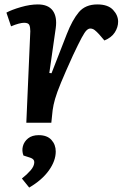

<svg xmlns="http://www.w3.org/2000/svg" viewBox="-20 -555 585 868"><path d="M117 -414Q117 -432 112.5 -442Q108 -452 89 -452Q79 -452 64 -448Q49 -444 30 -436L9 -498Q33 -511 74.5 -523Q116 -535 151 -535Q198 -535 218.5 -507Q239 -479 232 -428L203 -225L213 -224L282 -401Q307 -465 336.5 -500Q366 -535 420 -535Q468 -535 491 -510.5Q514 -486 514 -457Q514 -432 499 -408.5Q484 -385 452 -372L428 -400Q417 -412 408 -419Q399 -426 388 -426Q380 -426 371.5 -418Q363 -410 349 -384Q335 -358 310 -305Q275 -228 256 -182Q237 -136 229 -108Q221 -80 218 -57L212 0H99ZM112 293 79 252Q102 234 118.5 215Q135 196 135 178Q135 164 117 158L86 148Q78 127 83.5 106Q89 85 107 70.5Q125 56 155 56Q193 56 212.5 77.5Q232 99 232 130Q232 172 201 215.5Q170 259 112 293Z"/></svg>

Font: Literata 7pt SemiBold
Style: Italic
Weight: 600
Italic angle: -2°
Designer: Latin by Veronika Burian and Jose Scaglione. Greek by Irene Vlachou. Cyrillic by Vera Evstafieva
Foundry: TypeTogether
Version: Version 3.002